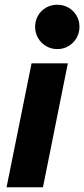

<svg xmlns="http://www.w3.org/2000/svg" viewBox="-20 -794 357 814"><path d="M113.8 -525.4H267.6L162.1 0H7.8ZM128.9 -680.2Q128.9 -706.5 141.4 -728Q153.8 -749.5 175.3 -761.7Q196.8 -773.9 223.1 -773.9Q249 -773.9 270.5 -761.5Q292 -749 304.4 -727.8Q316.9 -706.5 316.9 -680.2Q316.9 -654.3 304.4 -632.8Q292 -611.3 270.5 -598.6Q249 -585.9 223.1 -585.9Q196.8 -585.9 175.3 -598.6Q153.8 -611.3 141.4 -632.8Q128.9 -654.3 128.9 -680.2Z"/></svg>

Font: Reddit Sans Chocolate ExBold
Style: Italic
Weight: 800
Italic angle: -11.25°
Designer: Stephen Hutchings
Version: Version 1.013